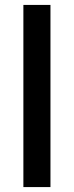

<svg xmlns="http://www.w3.org/2000/svg" viewBox="-20 -760 300 780"><path d="M185 -740H75V0H185Z"/></svg>

Font: Quattrocento Sans
Style: Bold
Weight: 700
Designer: Pablo Impallari
Foundry: Pablo Impallari, Igino Marini, Brenda Gallo
Version: Version 2.000